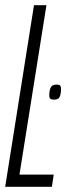

<svg xmlns="http://www.w3.org/2000/svg" viewBox="-26 -720 270 740"><path d="M-6 0 105 -700H153L49 -47H181L174 0ZM164 -359Q165 -375 170.5 -384.5Q176 -394 192 -394Q204 -394 207 -388.5Q210 -383 209 -370Q208 -354 203 -345Q198 -336 183 -336Q170 -336 166.5 -341Q163 -346 164 -359Z"/></svg>

Font: Georama ExtraCondensed Light
Style: Italic
Weight: 300
Width: 2
Italic angle: -9°
Designer: Jean-Baptiste Levee
Foundry: Production Type
Version: Version 1.000